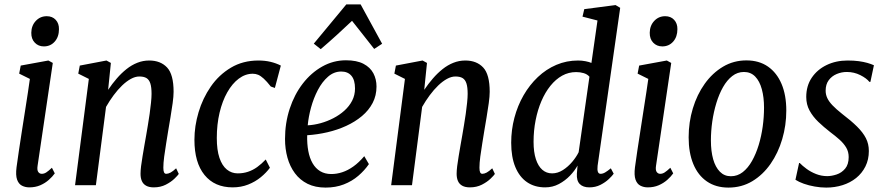

<svg xmlns="http://www.w3.org/2000/svg" viewBox="-20 -840 4011 871"><path d="M113 10Q94.5 10 79.5 2.2Q64.5 -5.5 57.5 -25.2Q50.5 -45 55 -81Q59 -112 65.5 -154.8Q72 -197.5 79.2 -244.8Q86.5 -292 93.8 -338Q101 -384 106.8 -421.8Q112.5 -459.5 115.5 -482L67 -506L74 -542.5L199.5 -565.5L219.5 -554.5L150.5 -88Q147.5 -68.5 153.5 -60Q159.5 -51.5 169.5 -51.5Q180 -51.5 189.8 -57.8Q199.5 -64 215.5 -79L228.5 -53.5Q218 -38.5 201.2 -23.8Q184.5 -9 162.5 0.5Q140.5 10 113 10ZM179 -629.5Q154 -629.5 137.8 -646.5Q121.5 -663.5 122 -691.5Q122.5 -724 142.5 -745.2Q162.5 -766.5 192 -766.5Q217.5 -766.5 232.8 -750Q248 -733.5 247.5 -707.5Q247.5 -673 228.2 -651.2Q209 -629.5 179 -629.5Z M470.5 -432.5Q489 -460 509.8 -484Q530.5 -508 553.8 -526.5Q577 -545 602.8 -555.2Q628.5 -565.5 657 -565.5Q708 -565.5 737.8 -534Q767.5 -502.5 767.5 -423.5Q767.5 -403 763.2 -371.8Q759 -340.5 753.2 -307Q747.5 -273.5 743 -246.5Q739 -220.5 733.8 -189.5Q728.5 -158.5 724.8 -129.2Q721 -100 721 -79Q721 -64.5 724.2 -58Q727.5 -51.5 734 -51.5Q743 -51.5 753.8 -57.2Q764.5 -63 779 -76.5L791 -51Q787 -44.5 771.5 -29.5Q756 -14.5 732 -2.2Q708 10 677.5 10Q656.5 10 643 2.5Q629.5 -5 623.5 -18.8Q617.5 -32.5 617.5 -51.5Q617.5 -65.5 620 -86.5Q622.5 -107.5 626.8 -132Q631 -156.5 635.2 -181.5Q639.5 -206.5 643.5 -228.5Q646.5 -247 650.8 -271.8Q655 -296.5 658.8 -323.2Q662.5 -350 665 -374Q667.5 -398 667.5 -414Q667.5 -444.5 662 -461.5Q656.5 -478.5 644.5 -485.8Q632.5 -493 612 -493Q593.5 -493 573.5 -482Q553.5 -471 533.8 -452Q514 -433 495.5 -408Q477 -383 461 -355L415 0H320.5L383 -482L335 -506L342 -542.5L463 -565.5L483 -554.5Z M1035.5 10Q953.5 10 907.8 -46.2Q862 -102.5 862 -206Q862 -268 880.8 -331Q899.5 -394 936.2 -447.2Q973 -500.5 1027.5 -533Q1082 -565.5 1152.5 -565.5Q1182 -565.5 1207.2 -559.5Q1232.5 -553.5 1254 -542.5L1227 -441L1208.5 -447.5Q1190 -471 1176.2 -483.5Q1162.5 -496 1151 -500.8Q1139.5 -505.5 1126.5 -505.5Q1093 -505.5 1063.2 -483.2Q1033.5 -461 1011 -421.2Q988.5 -381.5 976 -328.5Q963.5 -275.5 963.5 -214Q963.5 -159.5 975.5 -124Q987.5 -88.5 1009 -71Q1030.5 -53.5 1058.5 -53.5Q1083.5 -53.5 1105.2 -60.8Q1127 -68 1146.8 -82.2Q1166.5 -96.5 1185.5 -116.5L1204.5 -79Q1188 -56.5 1163 -36Q1138 -15.5 1105.8 -2.8Q1073.5 10 1035.5 10Z M1653.5 -95.5Q1634 -67 1605.5 -42.5Q1577 -18 1539.8 -3.5Q1502.5 11 1457 11Q1410 11 1375.2 -6.2Q1340.5 -23.5 1317.8 -54.2Q1295 -85 1284 -124.8Q1273 -164.5 1273 -209.5Q1273 -282 1294.2 -346.8Q1315.5 -411.5 1353.5 -460.8Q1391.5 -510 1441.8 -538.2Q1492 -566.5 1549.5 -566.5Q1598.5 -566.5 1629 -550.5Q1659.5 -534.5 1673.8 -507.5Q1688 -480.5 1688 -447.5Q1688 -406.5 1670.5 -373Q1653 -339.5 1622 -313.5Q1591 -287.5 1550.8 -269Q1510.5 -250.5 1465.2 -240Q1420 -229.5 1373.5 -226.5Q1372.5 -187.5 1378.5 -155.2Q1384.5 -123 1398 -99.5Q1411.5 -76 1432.8 -63.2Q1454 -50.5 1483 -50.5Q1508 -50.5 1533 -58.8Q1558 -67 1583 -84.8Q1608 -102.5 1632.5 -131.5ZM1528 -515.5Q1495 -515.5 1468.2 -492.2Q1441.5 -469 1422 -431.8Q1402.5 -394.5 1391 -352.2Q1379.5 -310 1376 -271.5Q1404.5 -273 1434.5 -281.2Q1464.5 -289.5 1492.2 -303.8Q1520 -318 1542.2 -338Q1564.5 -358 1577.5 -383.2Q1590.5 -408.5 1590.5 -438.5Q1590.5 -477 1574.2 -496.2Q1558 -515.5 1528 -515.5ZM1435 -617 1403.5 -642 1551 -820H1616L1713.5 -641.5L1677.5 -618Q1653 -649.5 1627.8 -681.2Q1602.5 -713 1577 -745.5Q1542.5 -713 1507.8 -681.2Q1473 -649.5 1435 -617Z M1904.5 -432.5Q1923 -460 1943.8 -484Q1964.5 -508 1987.8 -526.5Q2011 -545 2036.8 -555.2Q2062.5 -565.5 2091 -565.5Q2142 -565.5 2171.8 -534Q2201.5 -502.5 2201.5 -423.5Q2201.5 -403 2197.2 -371.8Q2193 -340.5 2187.2 -307Q2181.5 -273.5 2177 -246.5Q2173 -220.5 2167.8 -189.5Q2162.5 -158.5 2158.8 -129.2Q2155 -100 2155 -79Q2155 -64.5 2158.2 -58Q2161.5 -51.5 2168 -51.5Q2177 -51.5 2187.8 -57.2Q2198.5 -63 2213 -76.5L2225 -51Q2221 -44.5 2205.5 -29.5Q2190 -14.5 2166 -2.2Q2142 10 2111.5 10Q2090.5 10 2077 2.5Q2063.5 -5 2057.5 -18.8Q2051.5 -32.5 2051.5 -51.5Q2051.5 -65.5 2054 -86.5Q2056.5 -107.5 2060.8 -132Q2065 -156.5 2069.2 -181.5Q2073.5 -206.5 2077.5 -228.5Q2080.5 -247 2084.8 -271.8Q2089 -296.5 2092.8 -323.2Q2096.5 -350 2099 -374Q2101.5 -398 2101.5 -414Q2101.5 -444.5 2096 -461.5Q2090.5 -478.5 2078.5 -485.8Q2066.5 -493 2046 -493Q2027.5 -493 2007.5 -482Q1987.5 -471 1967.8 -452Q1948 -433 1929.5 -408Q1911 -383 1895 -355L1849 0H1754.5L1817 -482L1769 -506L1776 -542.5L1897 -565.5L1917 -554.5Z M2691 -88Q2689 -70 2692.2 -60.8Q2695.5 -51.5 2704.5 -51.5Q2714.5 -51.5 2725.2 -57.8Q2736 -64 2751 -76.5L2764 -52Q2757.5 -42.5 2742 -27.8Q2726.5 -13 2704 -1.5Q2681.5 10 2653.5 10Q2625 10 2610 -5.2Q2595 -20.5 2597 -52.5L2600 -89Q2587.5 -66 2565.8 -43.2Q2544 -20.5 2515.5 -5.2Q2487 10 2453 10Q2405.5 10 2371 -13.5Q2336.5 -37 2317.8 -82.2Q2299 -127.5 2299 -192.5Q2299 -250.5 2313.5 -305.5Q2328 -360.5 2355.2 -407.8Q2382.5 -455 2420 -490.5Q2457.5 -526 2503.8 -545.8Q2550 -565.5 2602.5 -565.5Q2620 -565.5 2636.5 -562.2Q2653 -559 2663 -554.5L2690.5 -747L2622.5 -764.5L2630.5 -798.5L2772.5 -817L2793.5 -804.5ZM2654 -492Q2644 -503.5 2628 -508.2Q2612 -513 2593.5 -513Q2559.5 -513 2530.2 -496.8Q2501 -480.5 2477 -450.8Q2453 -421 2436 -381.2Q2419 -341.5 2409.8 -294.5Q2400.5 -247.5 2400.5 -196.5Q2400.5 -150 2411 -118Q2421.5 -86 2440.2 -69.8Q2459 -53.5 2484.5 -53.5Q2510 -53.5 2533.5 -68.5Q2557 -83.5 2575.8 -105.8Q2594.5 -128 2605 -149.5Z M2918.5 10Q2900 10 2885 2.2Q2870 -5.5 2863 -25.2Q2856 -45 2860.5 -81Q2864.5 -112 2871 -154.8Q2877.5 -197.5 2884.8 -244.8Q2892 -292 2899.2 -338Q2906.5 -384 2912.2 -421.8Q2918 -459.5 2921 -482L2872.5 -506L2879.5 -542.5L3005 -565.5L3025 -554.5L2956 -88Q2953 -68.5 2959 -60Q2965 -51.5 2975 -51.5Q2985.5 -51.5 2995.2 -57.8Q3005 -64 3021 -79L3034 -53.5Q3023.5 -38.5 3006.8 -23.8Q2990 -9 2968 0.5Q2946 10 2918.5 10ZM2984.5 -629.5Q2959.5 -629.5 2943.2 -646.5Q2927 -663.5 2927.5 -691.5Q2928 -724 2948 -745.2Q2968 -766.5 2997.5 -766.5Q3023 -766.5 3038.2 -750Q3053.5 -733.5 3053 -707.5Q3053 -673 3033.8 -651.2Q3014.5 -629.5 2984.5 -629.5Z M3366 -566Q3423.5 -566 3463.8 -538Q3504 -510 3525.5 -459.2Q3547 -408.5 3547 -338.5Q3547 -271.5 3528.5 -208.8Q3510 -146 3475.5 -96.5Q3441 -47 3392.8 -18Q3344.5 11 3284.5 11Q3227.5 11 3187 -16.8Q3146.5 -44.5 3125.2 -95.8Q3104 -147 3104 -217Q3104 -285.5 3123 -348.2Q3142 -411 3177 -460Q3212 -509 3260 -537.5Q3308 -566 3366 -566ZM3355 -513.5Q3325.5 -513.5 3301.8 -495Q3278 -476.5 3260 -444.8Q3242 -413 3229.8 -372.8Q3217.5 -332.5 3211.2 -288.8Q3205 -245 3205 -202.5Q3205 -154 3215.2 -117.8Q3225.5 -81.5 3245.8 -61Q3266 -40.5 3295.5 -40.5Q3325.5 -40.5 3349.5 -59.2Q3373.5 -78 3391.5 -110Q3409.5 -142 3421.8 -182.2Q3434 -222.5 3440 -266Q3446 -309.5 3446 -351.5Q3446 -398.5 3436 -435.2Q3426 -472 3405.8 -492.8Q3385.5 -513.5 3355 -513.5Z M3928.5 -468.5H3924Q3911 -485 3882.8 -499.2Q3854.5 -513.5 3821.5 -513.5Q3797.5 -513.5 3775.5 -504.2Q3753.5 -495 3739.5 -476.2Q3725.5 -457.5 3725.5 -428.5Q3725.5 -411 3733 -395Q3740.5 -379 3756.8 -362Q3773 -345 3799.5 -324Q3841 -292.5 3868 -265.8Q3895 -239 3908.2 -213Q3921.5 -187 3921.5 -155Q3921.5 -116 3906 -85Q3890.5 -54 3863.8 -32.5Q3837 -11 3802 0Q3767 11 3728 11Q3702.5 11 3675.8 6.2Q3649 1.5 3626.5 -6.5Q3604 -14.5 3588.5 -24.5L3605 -100.5H3608Q3620 -88 3639 -74Q3658 -60 3682.2 -50.5Q3706.5 -41 3732.5 -41Q3752.5 -41 3775.2 -48.5Q3798 -56 3814 -75Q3830 -94 3830 -127.5Q3830 -151.5 3818.8 -170.5Q3807.5 -189.5 3788.5 -206.5Q3769.5 -223.5 3746 -241Q3717 -263.5 3692.2 -287.2Q3667.5 -311 3652.5 -338.5Q3637.5 -366 3637.5 -400Q3637.5 -450.5 3662.5 -487.5Q3687.5 -524.5 3730 -545Q3772.5 -565.5 3825 -565.5Q3854 -565.5 3875.8 -562.5Q3897.5 -559.5 3914.2 -554.8Q3931 -550 3944.5 -544Z"/></svg>

Font: Merriweather 24pt SemiCondensed
Style: Italic
Weight: 400
Width: 4
Italic angle: -7.8°
Designer: Eben Sorkin
Foundry: Eben Sorkin
Version: Version 2.101